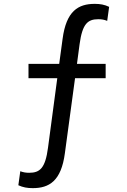

<svg xmlns="http://www.w3.org/2000/svg" viewBox="-20 -762 660 994"><path d="M470.5 -742C385.5 -742 323 -705.5 304 -560.5L286.5 -431.5H127.5V-357H276.5L228.5 3C214.5 109.5 186 132.5 131 132.5C113 132.5 100 130 85 124.5L75 197C98.5 208 121.5 212 149.5 212C234.5 212 297 175.5 316 30.5L368.5 -357H527V-431.5H378.5L392 -533C406.5 -639 434 -662.5 489 -662.5C507 -662.5 520 -660 535 -654L545 -726.5C521.5 -738 498.5 -742 470.5 -742Z"/></svg>

Font: Monaspace Krypton
Style: Regular
Weight: 400
Designer: Riley Cran & the Lettermatic Team
Foundry: Lettermatic
Version: Version 1.200 (Monaspace Krypton)